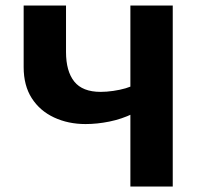

<svg xmlns="http://www.w3.org/2000/svg" viewBox="-20 -678 737 698"><path d="M454 0V-658H608V0ZM291 -227Q228 -227 176.5 -251Q125 -275 95.5 -321Q66 -367 66 -434V-658H220V-489Q220 -419 250 -381.5Q280 -344 346 -344Q367 -344 391.5 -347.5Q416 -351 436.5 -357Q457 -363 468 -370L531 -313Q503 -284 462.5 -264.5Q422 -245 377.5 -236Q333 -227 291 -227Z"/></svg>

Font: Ysabeau Infant ExtraBold
Style: Regular
Weight: 800
Designer: Christian Thalmann (Catharsis Fonts)
Version: Version 2.001;gftools[0.9.30]; featfreeze: ss01,ss02,lnum